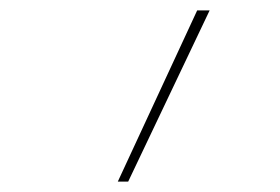

<svg xmlns="http://www.w3.org/2000/svg" viewBox="-20 -792 540 370"><path d="M207 -442 360 -772H384L227 -442Z"/></svg>

Font: Iosevka SS18 Thin
Style: Italic
Weight: 100
Italic angle: -9°
Monospace: yes
Designer: Belleve Invis
Foundry: Belleve Invis
Version: Version 25.1.1; ttfautohint (v1.8.4)